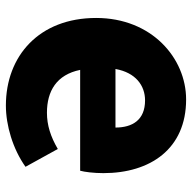

<svg xmlns="http://www.w3.org/2000/svg" viewBox="-20 -602 637 636"><g transform="rotate(90 298.0 -284.5)"><path d="M330 14C396 14 474 -9 533 -51L474 -158C433 -134 395 -122 354 -122C282 -122 228 -154 212 -232H546C550 -246 554 -277 554 -309C554 -464 474 -583 310 -583C173 -583 40 -469 40 -285C40 -96 166 14 330 14ZM209 -349C221 -416 264 -447 313 -447C378 -447 403 -405 403 -349Z"/></g></svg>

Font: Noto Sans CJK TC Black
Style: Regular
Weight: 900
Designer: Ryoko NISHIZUKA 西塚涼子 (kana, bopomofo & ideographs); Paul D. Hunt (Latin, Greek & Cyrillic); Sandoll Communications 산돌커뮤니
Foundry: Adobe
Version: Version 2.004;hotconv 1.0.118;makeotfexe 2.5.65603